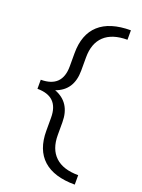

<svg xmlns="http://www.w3.org/2000/svg" viewBox="-156 -781 721 974"><g transform="rotate(20 204.5 -294.5)"><path d="M209 -433Q209 -326 119 -294Q209 -260 209 -154V-85Q209 -9 251.5 31Q294 71 376 71V122Q263 122 205 69.5Q147 17 147 -85V-156Q147 -270 32 -270V-319Q147 -319 147 -433V-504Q147 -606 205 -658.5Q263 -711 376 -711V-660Q294 -660 251.5 -620Q209 -580 209 -504Z"/></g></svg>

Font: EauTestSC
Style: Regular
Weight: 400
Designer: Christian Thalmann (Catharsis Fonts)
Version: Version 0.001;PS 000.001;hotconv 1.0.88;makeotf.lib2.5.64775